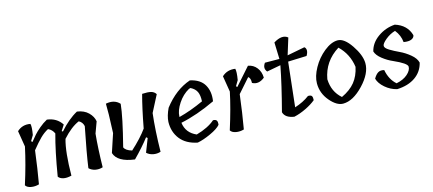

<svg xmlns="http://www.w3.org/2000/svg" viewBox="-53 -1211 3855 1708"><g transform="rotate(-15 1874.5 -356.5)"><path d="M443 -7Q397 4 366.5 -3.5Q336 -11 323 -30Q361 -260 402 -407Q385 -445 349 -461Q309 -440 274 -405.5Q239 -371 189 -309Q168 -142 144 -7Q107 4 71 -2.5Q35 -9 21 -31Q78 -210 111 -365L87 -512Q139 -560 210 -546Q218 -520 205 -445L176 -396L186 -386Q215 -422 233.5 -443Q252 -464 287 -494Q322 -524 361 -545Q450 -534 495 -464L462 -412L472 -406Q553 -499 638 -545Q702 -536 740 -498.5Q778 -461 785 -416L747 -313Q734 -182 731 -7Q696 4 662 -3Q628 -10 606 -32Q624 -162 672 -402Q664 -440 631 -457Q557 -426 477 -337Q445 -225 443 -7Z M899 -277 905 -444V-546Q985 -562 1032 -511Q1021 -396 953 -131Q965 -100 1023 -83Q1119 -170 1173 -246V-248Q1206 -425 1239 -547Q1293 -550 1321 -542.5Q1349 -535 1364 -511L1285 -358Q1267 -205 1264 -7Q1230 4 1195 -3Q1160 -10 1137 -32L1185 -155L1173 -165Q1115 -89 1027 0Q870 -20 843 -108Z M1680 -553Q1773 -533 1809 -470Q1845 -407 1831 -320Q1660 -239 1510 -208Q1522 -112 1615 -72Q1725 -103 1787 -157Q1811 -157 1819.5 -145Q1828 -133 1824 -105Q1798 -74 1728.5 -42Q1659 -10 1605 0Q1501 -21 1449.5 -87Q1398 -153 1400 -245Q1403 -300 1435 -367Q1542 -506 1680 -553ZM1507 -268V-262Q1616 -290 1736 -345Q1739 -400 1724 -432.5Q1709 -465 1668 -486L1653 -482Q1592 -448 1550.5 -385Q1509 -322 1507 -268Z M2063 -396 2073 -387Q2159 -486 2213 -545Q2261 -537 2291 -499Q2321 -461 2322 -406Q2263 -358 2208 -388Q2210 -433 2189 -447Q2123 -374 2077 -320Q2056 -148 2031 -7Q1994 4 1958 -2.5Q1922 -9 1908 -31Q1969 -224 1998 -365L1974 -512Q2025 -559 2097 -548Q2105 -521 2092 -445Z M2739 -494 2568 -488Q2567 -479 2523 -79Q2602 -104 2659 -147Q2686 -148 2693.5 -136Q2701 -124 2699 -98Q2662 -67 2605.5 -39.5Q2549 -12 2495 0Q2413 -12 2398 -67Q2461 -307 2493 -475L2365 -451Q2334 -488 2366 -532L2499 -531L2494 -684Q2576 -735 2625 -695L2578 -543L2740 -574Q2755 -563 2755 -541.5Q2755 -520 2739 -494Z M2765 -234Q2765 -298 2807 -374Q2849 -450 2915.5 -503.5Q2982 -557 3041.5 -557Q3101 -557 3163.5 -465Q3226 -373 3228 -299Q3230 -204 3133 -102Q3036 0 2945 0Q2886 0 2825.5 -71.5Q2765 -143 2765 -234ZM3032 -492Q2892 -405 2864 -246Q2868 -130 2949 -60Q3030 -98 3074 -152.5Q3118 -207 3135 -288Q3118 -410 3032 -492Z M3592 -167Q3592 -198 3470 -252Q3423 -272 3378.5 -307Q3334 -342 3323 -379Q3341 -454 3411.5 -504Q3482 -554 3569 -560Q3677 -526 3705 -427Q3702 -404 3676.5 -393Q3651 -382 3605 -390Q3599 -454 3557 -506Q3508 -492 3466.5 -457.5Q3425 -423 3425 -402.5Q3425 -382 3463 -359Q3501 -336 3548.5 -314Q3596 -292 3641 -255Q3686 -218 3696 -177Q3677 -97 3610.5 -50.5Q3544 -4 3442 0Q3383 -14 3335.5 -55Q3288 -96 3276 -141Q3296 -176 3318.5 -189.5Q3341 -203 3374 -194Q3391 -103 3450 -52Q3515 -65 3553.5 -99Q3592 -133 3592 -167Z"/></g></svg>

Font: Tillana Medium
Style: Regular
Weight: 500
Designer: Lipi Raval (Devanagari, Latin), Jonny Pinhorn (Latin)
Foundry: Indian Type Foundry
Version: Version 2.003;PS 1.0;hotconv 1.0.79;makeotf.lib2.5.61930; tt